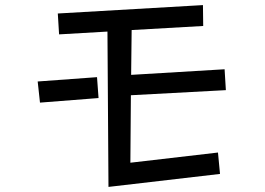

<svg xmlns="http://www.w3.org/2000/svg" viewBox="-20 -709 1040 754"><path d="M402 -585 212 -574 207 -656 777 -689 778 -607 497 -591 495 -415 862 -437 867 -355 494 -335 492 -70 836 -110 844 -26 406 25ZM128 -389 361 -406 367 -324 137 -306Z"/></svg>

Font: Stick
Style: Regular
Weight: 400
Designer: Fontworks Inc.
Foundry: Fontworks Inc.
Version: Version 1.100